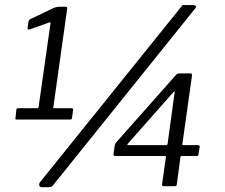

<svg xmlns="http://www.w3.org/2000/svg" viewBox="-20 -771 931 795"><path d="M276 -323Q283 -323 283 -317L278 -282Q277 -276 271 -276H49Q42 -276 44 -282L48 -319Q49 -323 55 -323H135Q139 -323 140 -329L189 -674Q191 -679 184 -678L102 -649Q94 -646 94 -655L98 -682Q100 -686 101 -688Q102 -690 106 -692L204 -739Q211 -741 215 -742Q219 -743 224 -743H252Q260 -743 258 -734L201 -328Q199 -323 203 -323H276ZM199 -3Q195 2 191 3Q187 4 180 4H154Q144 4 142.5 -3.5Q141 -11 146 -17L732 -745Q736 -751 739.5 -750.5Q743 -750 748 -750H781Q786 -750 790 -746.5Q794 -743 789 -737ZM709 -461Q713 -465 715.5 -466Q718 -467 724 -467H769Q776 -467 775 -458L735 -174Q735 -170 739 -170H799Q807 -170 807 -164L802 -132Q801 -128 799.5 -126.5Q798 -125 794 -125H733Q727 -125 727 -119L712 -7Q711 -3 709.5 -1.5Q708 0 702 0H658Q650 0 651 -8L667 -120Q668 -125 662 -125H457Q449 -125 450 -134L455 -167Q456 -173 458 -177Q460 -181 466 -187L709 -461ZM667 -170Q673 -170 674 -176L703 -388Q704 -393 702 -392.5Q700 -392 695 -386L511 -178Q504 -170 511 -170Z"/></svg>

Font: Libre Franklin
Style: Italic
Weight: 400
Italic angle: -8°
Designer: Pablo Impallari, Rodrigo Fuenzalida, Nhung Nguyen
Foundry: Impallari Type
Version: Version 3.000